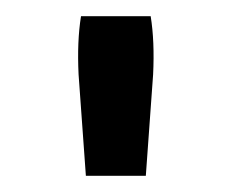

<svg xmlns="http://www.w3.org/2000/svg" viewBox="-20 -636 286 237"><path d="M77 -544Q75 -585 80 -616H166Q171 -585 169 -544L160 -419H86Z"/></svg>

Font: Athiti SemiBold
Style: Regular
Weight: 600
Designer: CadsonDemak Team
Foundry: CadsonDemak
Version: Version 1.033